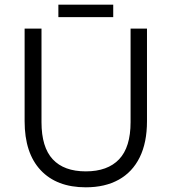

<svg xmlns="http://www.w3.org/2000/svg" viewBox="-20 -789 732 819"><path d="M346 10Q222 10 153.5 -63Q85 -136 85 -272V-667H157V-268Q157 -161 205 -109.5Q253 -58 346 -58Q439 -58 488 -109.5Q537 -161 537 -268V-667H607V-272Q607 -181 576 -118Q545 -55 486.5 -22.5Q428 10 346 10ZM229 -716V-769H463V-716Z"/></svg>

Font: Maven Pro VF Beta
Style: Regular
Weight: 400
Designer: Joe Prince
Foundry: Joe Prince
Version: Version 2.002